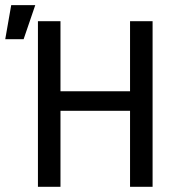

<svg xmlns="http://www.w3.org/2000/svg" viewBox="-92 -720 662 740"><path d="M496.1 0H409.2V-293H141.1V0H54.2V-638.2H141.1V-368.2H409.2V-638.2H496.1ZM43.9 -700.2 -1 -568.8H-71.8L-48.8 -700.2ZM525.4 -638.2Z"/></svg>

Font: Code New Roman
Style: Regular
Weight: 400
Monospace: yes
Designer: Sam Radian
Foundry: Code New Roman
Version: Version 2.00 November 29, 2014